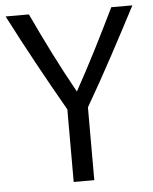

<svg xmlns="http://www.w3.org/2000/svg" viewBox="-51 -735 621 780"><g transform="rotate(-5 259.5 -345.0)"><path d="M518 -692C450 -562 380 -429 302 -295V2H218V-294C140 -430 68 -562 1 -692H96C147 -583 204 -468 263 -363C322 -469 379 -583 432 -692Z"/></g></svg>

Font: Repo Regular
Style: Regular
Weight: 400
Designer: Stefan Peev
Foundry: Context Ltd
Version: Version 1.502